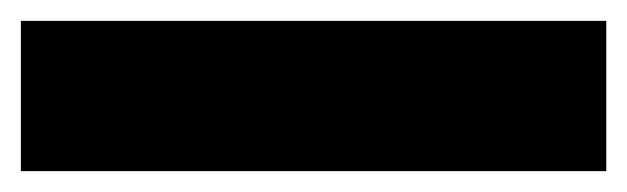

<svg xmlns="http://www.w3.org/2000/svg" viewBox="-22 16 601 184"><path d="M-2 36H559V180H-2Z"/></svg>

Font: Aspekta 1000
Style: Regular
Weight: 1000
Designer: Ivo Dolenc
Version: Version 2.000